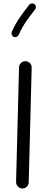

<svg xmlns="http://www.w3.org/2000/svg" viewBox="-20 -1056 272 1113"><path d="M109.4 36.6Q94.2 36.1 83.7 25.1Q73.2 14.2 73.2 -1L90.3 -665.5Q90.8 -680.7 101.8 -691.2Q112.8 -701.7 127.9 -701.2Q143.1 -700.7 153.6 -689.9Q164.1 -679.2 163.6 -664.1L146.5 0.5Q146 15.6 135.3 26.1Q124.5 36.6 109.4 36.6ZM180.2 -1031.7Q187 -1026.4 188 -1017.3Q189 -1008.3 183.6 -1001.5Q156.2 -967.3 132.3 -932.9Q108.4 -898.4 87.9 -853.5Q84.5 -845.7 75.9 -842.3Q67.4 -838.9 59.1 -842.3Q51.3 -846.2 48.1 -854.7Q44.9 -863.3 48.3 -871.1Q70.3 -919.9 96.2 -957Q122.1 -994.1 149.4 -1028.3Q154.8 -1035.2 164.1 -1036.1Q173.3 -1037.1 180.2 -1031.7Z"/></svg>

Font: Mikhak-FD Regular
Style: FD-Regular
Weight: 400
Designer: Amin Abedi
Version: Version 3.2